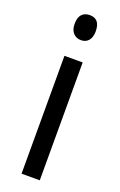

<svg xmlns="http://www.w3.org/2000/svg" viewBox="-145 -780 515 822"><g transform="rotate(20 112.5 -369.0)"><path d="M114 -738Q161 -738 161 -681Q161 -654 148.5 -639Q136 -624 114 -624Q92 -624 78.5 -639Q65 -654 65 -681Q65 -710 78 -724Q91 -738 114 -738ZM154 -537V0H71V-537Z"/></g></svg>

Font: Noto Sans Myanmar Condensed
Style: Regular
Weight: 400
Width: 3
Designer: Monotype Design Team
Foundry: Monotype Imaging Inc.
Version: Version 2.107; ttfautohint (v1.8.4.7-5d5b)